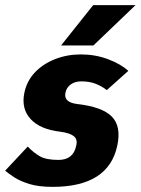

<svg xmlns="http://www.w3.org/2000/svg" viewBox="-49 -720 548 748"><path d="M-29 -55 59 -149Q83 -124 107.5 -110.5Q132 -97 179 -97Q237 -97 248 -153Q254 -177 238.5 -189.5Q223 -202 185 -207Q107 -216 70 -256.5Q33 -297 46 -359Q56 -406 88 -439Q120 -472 166.5 -490Q213 -508 266 -508Q322 -508 371.5 -489.5Q421 -471 451 -444L367 -369Q348 -384 324 -393.5Q300 -403 268 -403Q243 -403 226.5 -391Q210 -379 206 -359Q198 -322 250 -315Q349 -304 386.5 -266Q424 -228 408 -153Q374 8 156 8Q102 8 66 -3Q30 -14 7 -29Q-16 -44 -29 -55ZM479 -700 315 -543H189L314 -700Z"/></svg>

Font: Epunda Sans ExtraBold
Style: Italic
Weight: 800
Italic angle: -12.0243°
Designer: Simon Atzbach
Foundry: typofactur
Version: Version 2.204; ttfautohint (v1.8.4.7-5d5b)